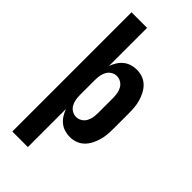

<svg xmlns="http://www.w3.org/2000/svg" viewBox="-291 -801 1082 1082"><g transform="rotate(45 250.0 -260.0)"><path d="M58 215V-735H182V-431Q189 -451 200.5 -469.5Q212 -488 228.5 -501.5Q245 -515 266 -521.5Q287 -528 308 -528Q332 -528 354.5 -520Q377 -512 394 -495.5Q411 -479 422 -457.5Q433 -436 439.5 -413.5Q446 -391 448 -367.5Q450 -344 450 -320V-200Q450 -176 448 -152.5Q446 -129 439.5 -106.5Q433 -84 422 -62.5Q411 -41 394 -24.5Q377 -8 354.5 0Q332 8 308 8Q287 8 266 1.5Q245 -5 228.5 -18.5Q212 -32 200.5 -50.5Q189 -69 182 -89V215ZM254 -97Q272 -97 287.5 -106.5Q303 -116 311.5 -131.5Q320 -147 323 -164.5Q326 -182 326 -200V-320Q326 -338 323 -355.5Q320 -373 311.5 -388.5Q303 -404 287.5 -413.5Q272 -423 254 -423Q236 -423 220.5 -413.5Q205 -404 196.5 -388.5Q188 -373 185 -355.5Q182 -338 182 -320V-200Q182 -182 185 -164.5Q188 -147 196.5 -131.5Q205 -116 220.5 -106.5Q236 -97 254 -97Z"/></g></svg>

Font: Iosevka Extrabold
Style: Regular
Weight: 800
Monospace: yes
Designer: Belleve Invis
Foundry: Belleve Invis
Version: Version 32.5.0; ttfautohint (v1.8.4)